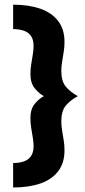

<svg xmlns="http://www.w3.org/2000/svg" viewBox="-20 -692 373 841"><path d="M37.5 129.2V22.2Q63.9 22.2 84 15.3Q104.2 8.3 115.6 -8Q127.1 -24.3 127.1 -52.1Q127.1 -69.4 123.6 -89.6Q120.1 -109.7 116.7 -131.6Q113.2 -153.5 113.2 -174.3Q113.2 -213.9 131.9 -236.8Q150.7 -259.7 172.2 -270.8Q150.7 -282.6 131.9 -305.6Q113.2 -328.5 113.2 -368.1Q113.2 -388.9 116.7 -410.4Q120.1 -431.9 123.6 -452.8Q127.1 -473.6 127.1 -490.3Q127.1 -518.8 115.3 -535.1Q103.5 -551.4 83 -558Q62.5 -564.6 37.5 -564.6V-671.5Q106.2 -671.5 156.6 -653.8Q206.9 -636.1 234.7 -600Q262.5 -563.9 262.5 -508.3Q262.5 -486.1 259 -464.2Q255.6 -442.4 252.1 -422.2Q248.6 -402.1 248.6 -381.9Q248.6 -336.8 267.4 -313.5Q286.1 -290.3 320.8 -270.8Q286.1 -252.1 267.4 -228.5Q248.6 -204.9 248.6 -159.7Q248.6 -140.3 252.1 -119.8Q255.6 -99.3 259 -78.1Q262.5 -56.9 262.5 -33.3Q262.5 22.2 234.7 58.3Q206.9 94.4 156.6 111.8Q106.2 129.2 37.5 129.2Z"/></svg>

Font: Afacad Flux ExtraBold
Style: Regular
Weight: 800
Designer: Kristian Moeller
Foundry: Dicotype
Version: Version 1.100